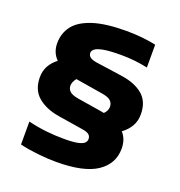

<svg xmlns="http://www.w3.org/2000/svg" viewBox="-136 -865 931 991"><g transform="rotate(20 330.0 -369.0)"><path d="M280 10.5Q234 10.5 179.8 4.8Q125.5 -1 79.5 -12V-138Q128.5 -126 178.2 -120.5Q228 -115 277.5 -115Q326.5 -115 352.5 -120.5Q378.5 -126 388 -135.5Q397.5 -145 397.5 -157Q397.5 -172.5 387.2 -181.2Q377 -190 352 -194L211 -216.5Q139.5 -228.5 95.8 -265.8Q52 -303 52 -372Q52 -406.5 67 -434Q82 -461.5 110 -482.5Q76 -517 76 -567.5Q76 -622 107 -662.8Q138 -703.5 207.5 -726.2Q277 -749 392 -749Q433 -749 476.2 -744.8Q519.5 -740.5 554 -733V-607.5Q483 -623 408 -623Q343 -623 309.8 -616.5Q276.5 -610 265 -600Q253.5 -590 253.5 -579.5Q253.5 -565.5 264.2 -556.5Q275 -547.5 300 -543.5L449.5 -522Q522.5 -511 565 -474.8Q607.5 -438.5 607.5 -369Q607.5 -332.5 591.2 -304.2Q575 -276 545 -254Q575 -220.5 575 -169Q575 -86 503.5 -37.8Q432 10.5 280 10.5ZM416 -313Q421 -312 425.5 -311Q444.5 -330 444.5 -351Q444.5 -370 432 -383Q419.5 -396 385 -402L244.5 -425Q238.5 -426 232.5 -427Q223 -415 219 -404.5Q215 -394 215 -385.5Q215 -368 227.5 -355Q240 -342 274.5 -336Z"/></g></svg>

Font: Encode Sans Expanded ExtraBold
Style: Regular
Weight: 800
Width: 7
Designer: Multiple Designers
Foundry: Impallari Type
Version: Version 3.000; ttfautohint (v1.8.3) -l 8 -r 50 -G 200 -x 14 